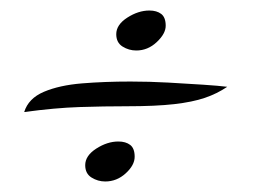

<svg xmlns="http://www.w3.org/2000/svg" viewBox="-20 -332 520 365"><path d="M26 -119Q34 -145 63.5 -157.5Q93 -170 136 -173.5Q179 -177 228 -177Q264 -177 300 -175Q336 -173 366 -171Q396 -169 412 -167Q393 -154 369.5 -146Q346 -138 311 -134Q276 -130 221 -130Q178 -130 131.5 -128.5Q85 -127 26 -119ZM180 13Q166 13 154 5.5Q142 -2 142 -18Q142 -36 163 -49.5Q184 -63 205 -63Q219 -63 227.5 -56.5Q236 -50 236 -34Q236 -18 219 -2.5Q202 13 180 13ZM239 -236Q225 -236 213 -243.5Q201 -251 201 -267Q201 -285 222 -298.5Q243 -312 264 -312Q278 -312 286.5 -305.5Q295 -299 295 -283Q295 -268 278 -252Q261 -236 239 -236Z"/></svg>

Font: Dancing Script SemiBold
Style: Regular
Weight: 600
Designer: Pablo Impallari
Foundry: Pablo Impallari
Version: Version 2.001